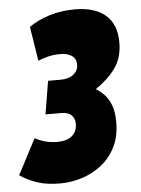

<svg xmlns="http://www.w3.org/2000/svg" viewBox="-56 -752 591 803"><g transform="rotate(-5 239.5 -350.0)"><path d="M-4 -39 74 -188Q117 -164 167 -164Q208 -164 229.5 -182.5Q251 -201 251 -233Q251 -254 237.5 -268.5Q224 -283 193 -283H128L151 -422H204Q238 -422 258 -438Q278 -454 278 -479Q278 -504 259.5 -516.5Q241 -529 212 -529Q183 -529 159.5 -523Q136 -517 118 -509L95 -653Q131 -679 181 -694.5Q231 -710 288 -710Q372 -710 417 -671Q462 -632 462 -556Q462 -492 430.5 -448.5Q399 -405 347 -370Q365 -359 381.5 -342Q398 -325 409 -297Q420 -269 420 -225Q420 -165 397.5 -120.5Q375 -76 337.5 -47Q300 -18 255 -4Q210 10 165 10Q109 10 69.5 -3Q30 -16 -4 -39Z"/></g></svg>

Font: Georama Condensed Black
Style: Italic
Weight: 900
Width: 3
Italic angle: -9°
Designer: Jean-Baptiste Levee
Foundry: Production Type
Version: Version 1.000